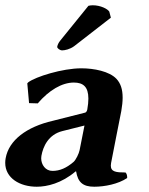

<svg xmlns="http://www.w3.org/2000/svg" viewBox="-29 -698 565 728"><path d="M306.3 -676 200.2 -545C192.6 -536 189 -527 188 -521C186.9 -515 198.5 -507 206.5 -507C216.5 -507 236.2 -511 252.3 -523L391.4 -631L385.4 -654C379.2 -664 352.7 -678 322.7 -678C317.7 -678 309.5 -677 306.3 -676ZM291.3 -222 272.9 -129C270.6 -116 258.3 -91.1 249.9 -84C222.9 -61 197.9 -50 169.9 -50C143.3 -50 127.2 -73.6 127.2 -97.8C127.2 -100.8 127.4 -103.9 128 -107C134.3 -143.1 155 -187.8 207.5 -201ZM392.2 -80C397.3 -109 429 -266 430.9 -277C434.3 -296.2 436 -313.1 436 -327.9C436 -359.6 428.3 -382.2 412.5 -399.1C385.8 -427.5 327.6 -439 279.5 -439C207.5 -439 105.9 -407 78.2 -386L74.5 -382L81.2 -307L114.1 -306C156.9 -356 206 -385 251 -385C286 -385 306.1 -369.3 306.1 -324.1C306.1 -312.5 304.8 -298.8 302 -283C300.8 -276 297.1 -272 293.9 -271L171.4 -240C71.4 -217 4.4 -166 -7.6 -98C-8.7 -92 -9.2 -86.2 -9.2 -80.6C-9.2 -22.5 46.5 10 110.3 10C149.4 10 204.6 -3 257.6 -48H259.6C266.3 -7 285.3 10 328.3 10C367.4 10 419.1 0 453.2 -23C453.4 -31.7 452 -39 446.9 -44C411.4 -44 391.2 -46.4 391.2 -70C391.2 -73 391.6 -76.3 392.2 -80Z"/></svg>

Font: Linux Biolinum O 
Style: Bold Italic
Weight: 700
Designer: Philipp H. Poll
Foundry: Philipp H. Poll
Version: Version 1.3.2